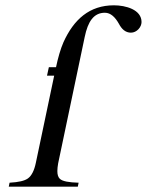

<svg xmlns="http://www.w3.org/2000/svg" viewBox="-20 -703 553 723"><path d="M164 -450 157 -418H184L115 -90C109 -61 99 -41 85 -31C72 -22 51 -17 16 -15L13 0H273L276 -15C240 -16 215 -20 205 -30C199 -36 196 -45 196 -59C196 -67 197 -77 199 -88L299 -564C311 -622 333 -655 375 -655C397 -655 414 -638 428 -613C438 -594 452 -580 473 -580C495 -580 513 -601 513 -620C513 -667 453 -683 409 -683C317 -683 258 -630 219 -544C208 -519 198 -484 191 -450Z"/></svg>

Font: XITS
Style: Italic
Weight: 400
Italic angle: -16.33°
Designer: MicroPress Inc., with final additions and corrections provided by Coen Hoffman, Elsevier (retired)
Version: Version 1.107